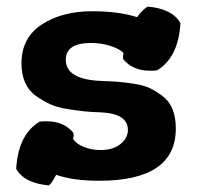

<svg xmlns="http://www.w3.org/2000/svg" viewBox="-20 -541 596 581"><path d="M29 -30Q35 -134 100 -173Q107 -174 121 -174Q174 -174 202 -139Q202 -138 202.5 -135.5Q203 -133 203 -132Q203 -129 201 -121Q210 -106 233.5 -96.5Q257 -87 284 -87Q322 -87 344.5 -105Q367 -123 367 -148Q367 -197 286 -201Q255 -202 236 -204Q217 -206 184.5 -211Q152 -216 131 -226Q110 -236 88.5 -251Q67 -266 56 -291Q45 -316 45 -349Q45 -427 106.5 -467Q168 -507 259 -507Q339 -507 395 -489Q401 -499 411.5 -509Q422 -519 428 -521Q502 -514 526 -471Q520 -367 455 -328Q448 -327 434 -327Q381 -327 353 -362Q353 -363 352.5 -365.5Q352 -368 352 -369Q352 -372 354 -380Q343 -393 314.5 -402Q286 -411 256 -411Q179 -411 179 -360Q179 -300 288 -296Q319 -295 337 -293.5Q355 -292 385.5 -287.5Q416 -283 435 -273.5Q454 -264 473.5 -249Q493 -234 502.5 -209.5Q512 -185 512 -152Q512 6 280 6Q202 6 150 -12Q134 18 127 20Q53 13 29 -30Z"/></svg>

Font: Gorditas
Style: Regular
Weight: 400
Designer: Gustavo Dipre (gbrenda1987@gmail.com)
Foundry: Gustavo Dipre (gbrenda1987@gmail.com)
Version: Version 1.001